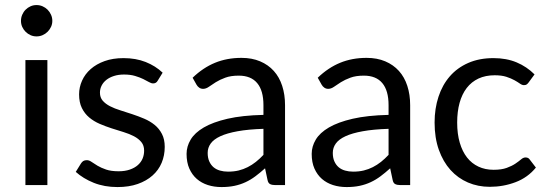

<svg xmlns="http://www.w3.org/2000/svg" viewBox="-20 -750 2211 778"><path d="M172 -506.5V0H83V-506.5ZM128 -602.5Q115 -602.5 103.8 -607.5Q92.5 -612.5 83.8 -621.2Q75 -630 70 -641.2Q65 -652.5 65 -665.5Q65 -678.5 70 -690.2Q75 -702 83.8 -710.8Q92.5 -719.5 103.8 -724.5Q115 -729.5 128 -729.5Q141 -729.5 152.5 -724.5Q164 -719.5 172.8 -710.8Q181.5 -702 186.8 -690.2Q192 -678.5 192 -665.5Q192 -652.5 186.8 -641.2Q181.5 -630 172.8 -621.2Q164 -612.5 152.5 -607.5Q141 -602.5 128 -602.5Z M619 -423Q613 -412 600.5 -412Q593 -412 583.5 -417.5Q574 -423 560.2 -429.8Q546.5 -436.5 527.5 -442.2Q508.5 -448 482.5 -448Q460 -448 442 -442.2Q424 -436.5 411.2 -426.5Q398.5 -416.5 391.8 -403.2Q385 -390 385 -374.5Q385 -355 396.2 -342Q407.5 -329 426 -319.5Q444.5 -310 468 -302.8Q491.5 -295.5 516.2 -287.2Q541 -279 564.5 -269Q588 -259 606.5 -244Q625 -229 636.2 -207.2Q647.5 -185.5 647.5 -155Q647.5 -120 635 -90.2Q622.5 -60.5 598 -38.8Q573.5 -17 538 -4.5Q502.5 8 456 8Q403 8 360 -9.2Q317 -26.5 287 -53.5L308 -87.5Q312 -94 317.5 -97.5Q323 -101 332 -101Q341 -101 351 -94Q361 -87 375.2 -78.5Q389.5 -70 409.8 -63Q430 -56 460.5 -56Q486.5 -56 506 -62.8Q525.5 -69.5 538.5 -81Q551.5 -92.5 557.8 -107.5Q564 -122.5 564 -139.5Q564 -160.5 552.8 -174.2Q541.5 -188 523 -197.8Q504.5 -207.5 480.8 -214.8Q457 -222 432.2 -230Q407.5 -238 383.8 -248.2Q360 -258.5 341.5 -274Q323 -289.5 311.8 -312.2Q300.5 -335 300.5 -367.5Q300.5 -396.5 312.5 -423.2Q324.5 -450 347.5 -470.2Q370.5 -490.5 404 -502.5Q437.5 -514.5 480.5 -514.5Q530.5 -514.5 570.2 -498.8Q610 -483 639 -455.5Z M1135 0H1095.5Q1082.5 0 1074.5 -4Q1066.5 -8 1064 -21L1054 -68Q1034 -50 1015 -35.8Q996 -21.5 975 -11.8Q954 -2 930.2 3Q906.5 8 877.5 8Q848 8 822.2 -0.2Q796.5 -8.5 777.5 -25Q758.5 -41.5 747.2 -66.8Q736 -92 736 -126.5Q736 -156.5 752.5 -184.2Q769 -212 805.8 -233.5Q842.5 -255 902 -268.8Q961.5 -282.5 1047.5 -284.5V-324Q1047.5 -383 1022.2 -413.2Q997 -443.5 947.5 -443.5Q915 -443.5 892.8 -435.2Q870.5 -427 854.2 -416.8Q838 -406.5 826.2 -398.2Q814.5 -390 803 -390Q794 -390 787.2 -394.8Q780.5 -399.5 776.5 -406.5L760.5 -435Q802.5 -475.5 851 -495.5Q899.5 -515.5 958.5 -515.5Q1001 -515.5 1034 -501.5Q1067 -487.5 1089.5 -462.5Q1112 -437.5 1123.5 -402Q1135 -366.5 1135 -324ZM1047.5 -122.5V-228Q986 -226 943 -218.2Q900 -210.5 873 -198Q846 -185.5 833.8 -168.5Q821.5 -151.5 821.5 -130.5Q821.5 -110.5 828 -96Q834.5 -81.5 845.5 -72.2Q856.5 -63 871.5 -58.8Q886.5 -54.5 904 -54.5Q927.5 -54.5 947 -59.2Q966.5 -64 983.8 -72.8Q1001 -81.5 1016.8 -94Q1032.5 -106.5 1047.5 -122.5Z M1642 0H1602.5Q1589.5 0 1581.5 -4Q1573.5 -8 1571 -21L1561 -68Q1541 -50 1522 -35.8Q1503 -21.5 1482 -11.8Q1461 -2 1437.2 3Q1413.5 8 1384.5 8Q1355 8 1329.2 -0.2Q1303.5 -8.5 1284.5 -25Q1265.5 -41.5 1254.2 -66.8Q1243 -92 1243 -126.5Q1243 -156.5 1259.5 -184.2Q1276 -212 1312.8 -233.5Q1349.5 -255 1409 -268.8Q1468.5 -282.5 1554.5 -284.5V-324Q1554.5 -383 1529.2 -413.2Q1504 -443.5 1454.5 -443.5Q1422 -443.5 1399.8 -435.2Q1377.5 -427 1361.2 -416.8Q1345 -406.5 1333.2 -398.2Q1321.5 -390 1310 -390Q1301 -390 1294.2 -394.8Q1287.5 -399.5 1283.5 -406.5L1267.5 -435Q1309.5 -475.5 1358 -495.5Q1406.5 -515.5 1465.5 -515.5Q1508 -515.5 1541 -501.5Q1574 -487.5 1596.5 -462.5Q1619 -437.5 1630.5 -402Q1642 -366.5 1642 -324ZM1554.5 -122.5V-228Q1493 -226 1450 -218.2Q1407 -210.5 1380 -198Q1353 -185.5 1340.8 -168.5Q1328.5 -151.5 1328.5 -130.5Q1328.5 -110.5 1335 -96Q1341.5 -81.5 1352.5 -72.2Q1363.5 -63 1378.5 -58.8Q1393.5 -54.5 1411 -54.5Q1434.5 -54.5 1454 -59.2Q1473.5 -64 1490.8 -72.8Q1508 -81.5 1523.8 -94Q1539.5 -106.5 1554.5 -122.5Z M2122.5 -416.5Q2118.5 -411 2114.5 -408Q2110.5 -405 2103 -405Q2095.5 -405 2086.8 -411.2Q2078 -417.5 2064.5 -425Q2051 -432.5 2031.8 -438.8Q2012.5 -445 1984.5 -445Q1947.5 -445 1919 -431.8Q1890.5 -418.5 1871.2 -393.5Q1852 -368.5 1842.2 -333Q1832.5 -297.5 1832.5 -253.5Q1832.5 -207.5 1843 -171.8Q1853.5 -136 1872.5 -111.8Q1891.5 -87.5 1918.8 -74.8Q1946 -62 1980 -62Q2012.5 -62 2033.5 -69.8Q2054.5 -77.5 2068.5 -87Q2082.5 -96.5 2091.5 -104.2Q2100.5 -112 2109.5 -112Q2121 -112 2126.5 -103.5L2151.5 -71Q2118.5 -30.5 2069 -11.8Q2019.5 7 1964.5 7Q1917 7 1876.2 -10.5Q1835.5 -28 1805.5 -61.2Q1775.5 -94.5 1758.2 -143Q1741 -191.5 1741 -253.5Q1741 -310 1756.8 -358Q1772.5 -406 1802.8 -440.8Q1833 -475.5 1877.5 -495Q1922 -514.5 1979.5 -514.5Q2032.5 -514.5 2073.5 -497.2Q2114.5 -480 2146 -448.5Z"/></svg>

Font: LatoCHI
Style: Regular
Weight: 400
Designer: Lukasz Dziedzic
Foundry: tyPoland Lukasz Dziedzic
Version: Version 1.104